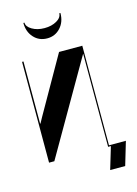

<svg xmlns="http://www.w3.org/2000/svg" viewBox="-118 -737 652 911"><g transform="rotate(-15 207.5 -281.5)"><path d="M266.1 -671.9H272Q272 -628.4 246.1 -600.1Q220.2 -571.8 181.2 -571.8Q141.1 -571.8 115.5 -600.1Q89.8 -628.4 89.8 -671.9H95.2Q95.2 -651.9 120.6 -637Q146 -622.1 181.2 -622.1Q216.3 -622.1 241.2 -636.5Q266.1 -650.9 266.1 -671.9ZM217.8 -495.1H332V-5.9H415L380.9 108.9H307.1L339.8 0H326.2V-456.1H325.2L62 0H36.1V-495.1H43V-189.9H44.9L60.1 -217.8Z"/></g></svg>

Font: Moniqa Black Display
Style: Regular
Weight: 900
Designer: Rajesh Rajput
Foundry: Rajesh Rajput
Version: Version 1.000